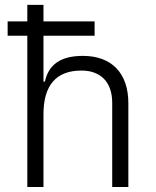

<svg xmlns="http://www.w3.org/2000/svg" viewBox="-20 -752 626 772"><path d="M10.7 -608.4H89.8V0H154.8V-292.5C154.8 -410.2 206.5 -468.3 307.6 -468.3C385.3 -468.3 431.2 -421.4 431.2 -338.4V0H496.1V-336.9C496.1 -458 429.2 -527.3 313 -527.3C225.1 -527.3 175.3 -493.2 160.6 -423.8H154.8V-608.4H360.4V-666H154.8V-732.4H89.8V-666H10.7Z"/></svg>

Font: Cascadia Mono Light
Style: Regular
Weight: 300
Monospace: yes
Designer: Aaron Bell
Foundry: Saja Typeworks
Version: Version 2404.023